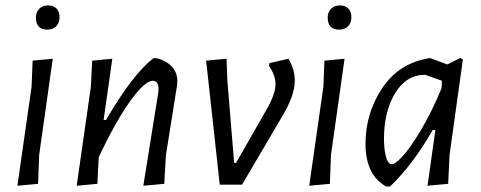

<svg xmlns="http://www.w3.org/2000/svg" viewBox="-20 -679 1770 706"><path d="M157 -659Q177 -659 188 -647.5Q199 -636 199 -616Q199 -595 187 -582.5Q175 -570 155 -570Q112 -570 112 -614Q112 -634 124 -646.5Q136 -659 157 -659ZM174 -463 124 -109 120 -3 44 4 96 -359 100 -456Z M262 4 314 -359 319 -456 393 -463 361 -238H370Q467 -405 544 -465H555Q590 -457 611.5 -434.5Q633 -412 632 -378L631 -365L590 -108L584 -3L507 4L562 -338L563 -351Q563 -382 542 -382Q513 -382 460 -309Q407 -236 343 -101L338 -3Z M1041 -463Q1064 -423 1064 -383Q1064 -330 1020 -255L870 0H788L738 -456L813 -463L816 -383L841 -80H848L960 -276Q993 -333 993 -370Q993 -402 969 -437L971 -447Z M1230 -659Q1250 -659 1261 -647.5Q1272 -636 1272 -616Q1272 -595 1260 -582.5Q1248 -570 1228 -570Q1185 -570 1185 -614Q1185 -634 1197 -646.5Q1209 -659 1230 -659ZM1247 -463 1197 -109 1193 -3 1117 4 1169 -359 1173 -456Z M1558 -465H1563L1625 -442L1673 -466L1682 -460L1633 -109L1628 -3L1552 4L1581 -201H1571Q1498 -73 1414 7H1400Q1324 -36 1324 -150Q1324 -263 1385.5 -355Q1447 -447 1558 -465ZM1392 -169Q1392 -135 1397 -112.5Q1402 -90 1408 -82.5Q1414 -75 1421 -75Q1433 -75 1460.5 -104.5Q1488 -134 1528 -201Q1568 -268 1603 -353L1604 -358L1605 -382L1543 -404Q1474 -404 1433 -336.5Q1392 -269 1392 -169Z"/></svg>

Font: Alegreya Sans
Style: Italic
Weight: 400
Italic angle: -7°
Designer: Juan Pablo del Peral
Foundry: Huerta Tipografica
Version: Version 2.007